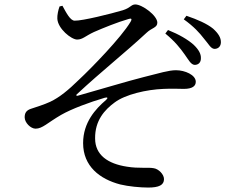

<svg xmlns="http://www.w3.org/2000/svg" viewBox="-20 -789 1040 864"><path d="M248 -760C242 -744 237 -720 238 -705C240 -660 301 -611 327 -611C352 -611 364 -627 403 -645C444 -663 511 -690 557 -703C571 -708 576 -705 567 -690C525 -620 392 -483 335 -430C287 -383 248 -351 206 -331C178 -318 142 -307 118 -299C98 -292 91 -280 91 -261C91 -237 118 -210 140 -210C171 -210 193 -236 255 -272C302 -299 383 -329 451 -349C465 -353 467 -348 457 -339C410 -299 354 -238 354 -145C354 -41 429 17 521 41C558 50 611 55 647 55C695 55 718 44 718 17C718 -5 693 -29 672 -32C646 -37 605 -30 551 -39C466 -52 408 -91 408 -166C407 -247 451 -295 496 -328C544 -364 639 -386 716 -389C757 -391 784 -389 807 -389C846 -389 861 -402 861 -421C861 -452 812 -473 772 -473C739 -473 698 -460 626 -442C558 -425 418 -383 329 -358C323 -357 321 -361 326 -365C440 -471 541 -550 640 -642C663 -664 688 -664 688 -687C688 -719 620 -769 589 -769C570 -769 568 -754 533 -743C479 -727 351 -695 316 -696C296 -696 278 -732 261 -763ZM807 -702C853 -669 878 -641 898 -615C919 -591 928 -570 945 -569C961 -569 973 -579 974 -597C975 -619 963 -638 939 -660C912 -682 869 -701 819 -718ZM724 -638C768 -602 791 -572 811 -544C829 -519 839 -498 856 -497C873 -497 884 -508 884 -526C885 -546 875 -565 851 -588C825 -611 786 -634 736 -654Z"/></svg>

Font: Noto Serif SC Medium
Style: Regular
Weight: 500
Designer: Ryoko NISHIZUKA 西塚涼子 (kana & ideographs); Frank Grießhammer (Latin, Greek & Cyrillic); Wenlong ZHANG 张文龙 (bopomofo); San
Foundry: Adobe Systems Incorporated
Version: Version 1.001;PS 1.001;hotconv 16.6.54;makeotf.lib2.5.65590